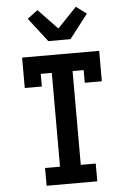

<svg xmlns="http://www.w3.org/2000/svg" viewBox="-64 -1041 728 1087"><g transform="rotate(-5 300.0 -497.5)"><path d="M156 0V-101H241V-634H178V-562H81V-735H519V-562H422V-634H359V-101H444V0ZM237 -815 132 -951 191 -995 300 -881 409 -995 468 -951 363 -815Z"/></g></svg>

Font: Iosevka HT Extended
Style: Bold
Weight: 700
Width: 7
Monospace: yes
Designer: Belleve Invis
Foundry: Belleve Invis
Version: Version 32.3.0; ttfautohint (v1.8.4)